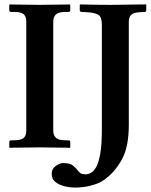

<svg xmlns="http://www.w3.org/2000/svg" viewBox="-20 -667 682 869"><path d="M221 -76Q221 -55 233 -43.5Q245 -32 276 -32H290Q298 -32 298 -23V0L296 2Q296 2 280 1.5Q264 1 241.5 1Q219 1 196.5 0.5Q174 0 160 0Q145 0 122.5 0.5Q100 1 77.5 1Q55 1 39.5 1.5Q24 2 24 2L22 0V-23Q22 -32 30 -32H44Q74 -32 86.5 -42Q99 -52 99 -76V-569Q99 -593 86.5 -603Q74 -613 44 -613H30Q22 -613 22 -621V-645L24 -647Q24 -647 39.5 -646.5Q55 -646 77.5 -646Q100 -646 122.5 -645.5Q145 -645 160 -645Q174 -645 196.5 -645.5Q219 -646 241.5 -646Q264 -646 280 -646.5Q296 -647 296 -647L298 -645V-621Q298 -613 290 -613H276Q245 -613 233 -601.5Q221 -590 221 -569ZM367 122Q379 122 392 115Q405 108 416 88Q427 68 434 27Q441 -14 441 -81V-554Q441 -591 424.5 -600.5Q408 -610 370 -612L350 -613Q341 -613 341 -621V-645L343 -647Q378 -646 415 -645.5Q452 -645 481 -645Q501 -645 529.5 -645.5Q558 -646 587.5 -646.5Q617 -647 640 -647L642 -645V-621Q642 -613 634 -613L617 -612Q586 -611 574.5 -600.5Q563 -590 563 -569V-103Q563 -7 535 48Q507 103 463 138Q441 157 413 166.5Q385 176 361 179Q337 182 324 182Q297 182 272 176Q247 170 230.5 156.5Q214 143 214 119Q214 97 232.5 84Q251 71 265 71Q296 71 310 82Q324 93 334 107Q342 117 349.5 119.5Q357 122 367 122Z"/></svg>

Font: Libertinus Serif SemiBold
Style: Regular
Weight: 600
Designer: Philipp H. Poll, Khaled Hosny
Foundry: Caleb Maclennan
Version: Version 7.051;RELEASE